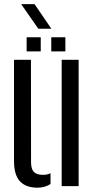

<svg xmlns="http://www.w3.org/2000/svg" viewBox="-20 -884 450 912"><path d="M46.5 -120V-600H127L127.5 -113.5Q127.5 -81.5 140.8 -67.5Q154 -53.5 184 -53.5Q204.5 -53.5 220 -61V-10Q193.5 7.5 158 7.5Q103.5 7.5 75 -22.5Q46.5 -52.5 46.5 -120ZM273 0V-600H353.5V0ZM223.5 -640V-707H290.5V-640ZM106.5 -640V-707H173.5V-640ZM162 -747.5 80.5 -864.5H144L224 -747.5Z"/></svg>

Font: Big Shoulders Stencil Text Thin
Style: Regular
Weight: 400
Version: Version 2.001